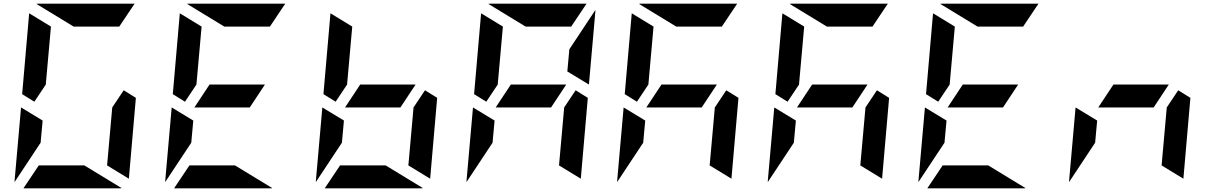

<svg xmlns="http://www.w3.org/2000/svg" viewBox="-20 -1020 6568 1040"><path d="M94 -438 211 -367 200 -247 59 -34V-41ZM650 -531 716 -490 678 -52 560 -124 588 -438ZM166 -469 100 -510 138 -948 256 -876 228 -562ZM437 -124 639 -1Q638 -1 635.5 -0.5Q633 0 632 0H107L190 -124ZM379 -876 177 -999Q178 -999 180.5 -999.5Q183 -1000 184 -1000H709L626 -876Z M910 -438 1027 -367 1016 -247 875 -34V-41ZM1333 -438H1033L1115 -562H1415ZM982 -469 916 -510 954 -948 1072 -876 1044 -562ZM1253 -124 1455 -1Q1454 -1 1451.5 -0.5Q1449 0 1448 0H923L1006 -124ZM1195 -876 993 -999Q994 -999 996.5 -999.5Q999 -1000 1000 -1000H1525L1442 -876Z M1726 -438 1843 -367 1832 -247 1691 -34V-41ZM2282 -531 2348 -490 2310 -52 2192 -124 2220 -438ZM2149 -438H1849L1931 -562H2231ZM1798 -469 1732 -510 1770 -948 1888 -876 1860 -562ZM2069 -124 2271 -1Q2270 -1 2267.5 -0.5Q2265 0 2264 0H1739L1822 -124Z M2542 -438 2659 -367 2648 -247 2507 -34V-41ZM3098 -531 3164 -490 3126 -52 3008 -124 3036 -438ZM2965 -438H2665L2747 -562H3047ZM2614 -469 2548 -510 2586 -948 2704 -876 2676 -562ZM3053 -633 3064 -753 3205 -966V-959L3170 -562ZM2827 -876 2625 -999Q2626 -999 2628.5 -999.5Q2631 -1000 2632 -1000H3157L3074 -876Z M3358 -438 3475 -367 3464 -247 3323 -34V-41ZM3914 -531 3980 -490 3942 -52 3824 -124 3852 -438ZM3781 -438H3481L3563 -562H3863ZM3430 -469 3364 -510 3402 -948 3520 -876 3492 -562ZM3643 -876 3441 -999Q3442 -999 3444.5 -999.5Q3447 -1000 3448 -1000H3973L3890 -876Z M4174 -438 4291 -367 4280 -247 4139 -34V-41ZM4730 -531 4796 -490 4758 -52 4640 -124 4668 -438ZM4597 -438H4297L4379 -562H4679ZM4246 -469 4180 -510 4218 -948 4336 -876 4308 -562ZM4459 -876 4257 -999Q4258 -999 4260.5 -999.5Q4263 -1000 4264 -1000H4789L4706 -876Z M4990 -438 5107 -367 5096 -247 4955 -34V-41ZM5413 -438H5113L5195 -562H5495ZM5062 -469 4996 -510 5034 -948 5152 -876 5124 -562ZM5333 -124 5535 -1Q5534 -1 5531.5 -0.5Q5529 0 5528 0H5003L5086 -124ZM5275 -876 5073 -999Q5074 -999 5076.5 -999.5Q5079 -1000 5080 -1000H5605L5522 -876Z M5806 -438 5923 -367 5912 -247 5771 -34V-41ZM6362 -531 6428 -490 6390 -52 6272 -124 6300 -438ZM6229 -438H5929L6011 -562H6311Z"/></svg>

Font: DSEG7 Modern Mini
Style: Bold Italic
Weight: 700
Italic angle: -5°
Designer: Keshikan(Twitter:@keshinomi_88pro)
Version: Version 0.46